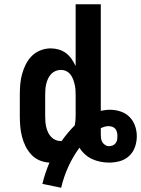

<svg xmlns="http://www.w3.org/2000/svg" viewBox="-20 -755 662 901"><path d="M267 126 179 108Q185 82 193.5 57Q202 32 212 8Q188 7 165.5 -2.5Q143 -12 126.5 -30Q110 -48 99.5 -69.5Q89 -91 83 -114.5Q77 -138 75 -162Q73 -186 73 -210V-310Q73 -335 75 -359Q77 -383 83.5 -407Q90 -431 101 -453Q112 -475 129.5 -492.5Q147 -510 170.5 -519Q194 -528 218 -528Q237 -528 256 -522.5Q275 -517 290 -505.5Q305 -494 316 -478Q327 -462 335 -445V-735H453V-235Q464 -237 474.5 -238.5Q485 -240 496 -240Q521 -240 545.5 -232Q570 -224 587.5 -206.5Q605 -189 613.5 -165Q622 -141 622 -116Q622 -90 613.5 -65.5Q605 -41 586.5 -23.5Q568 -6 543 1Q518 8 492 8Q472 8 451.5 4Q431 0 412.5 -8.5Q394 -17 378.5 -31Q363 -45 353 -62Q322 -20 300.5 27.5Q279 75 267 126ZM266 -93Q267 -93 267.5 -93Q268 -93 269 -93Q283 -113 298.5 -131.5Q314 -150 331 -167Q333 -178 334 -188.5Q335 -199 335 -210V-310Q335 -323 334 -335.5Q333 -348 330 -360.5Q327 -373 322.5 -384.5Q318 -396 310 -406Q302 -416 290.5 -421.5Q279 -427 266 -427Q253 -427 241 -422Q229 -417 220 -407.5Q211 -398 205.5 -386Q200 -374 197 -361.5Q194 -349 193 -336Q192 -323 192 -310V-210Q192 -197 193 -184Q194 -171 197 -158.5Q200 -146 205.5 -134Q211 -122 220 -112.5Q229 -103 241 -98Q253 -93 266 -93ZM492 -69Q501 -69 509 -72.5Q517 -76 522.5 -83Q528 -90 529.5 -98.5Q531 -107 531 -116Q531 -125 529 -134Q527 -143 521.5 -150Q516 -157 507 -160Q498 -163 489 -163Q480 -163 471 -160.5Q462 -158 453 -154Q453 -148 453 -141Q453 -134 453 -127Q453 -117 454 -107Q455 -97 460 -88.5Q465 -80 473.5 -74.5Q482 -69 492 -69Z"/></svg>

Font: Iosevka Custom Extended
Style: Bold
Weight: 700
Width: 7
Monospace: yes
Designer: Belleve Invis
Foundry: Belleve Invis
Version: Version 11.2.4; ttfautohint (v1.8.4)